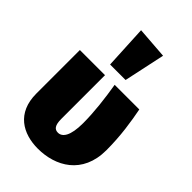

<svg xmlns="http://www.w3.org/2000/svg" viewBox="-255 -951 1069 1069"><g transform="rotate(45 279.5 -416.5)"><path d="M198 -853 211 -596H333L385 -839ZM503 -534H309C324 -444 336 -346 336 -259C336 -158 308 -122 274 -122C249 -122 233 -137 233 -190V-534H35V-191C35 -39 139 20 258 20C395 20 534 -54 534 -244C534 -359 518 -456 503 -534Z"/></g></svg>

Font: Fira Sans Heavy
Style: Regular
Weight: 900
Designer: bBox Type GmbH & Carrois Corporate GbR & Edenspiekermann AG
Foundry: bBox Type GmbH & Carrois Corporate GbR & Edenspiekermann AG
Version: Version 4.300;PS 004.300;hotconv 1.0.88;makeotf.lib2.5.64775